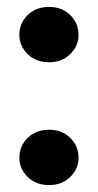

<svg xmlns="http://www.w3.org/2000/svg" viewBox="-20 -530 284 555"><path d="M122 5Q84 5 60 -18.5Q36 -42 36 -74Q36 -108 60 -131.5Q84 -155 122 -155Q159 -155 183 -131.5Q207 -108 207 -74Q207 -42 183 -18.5Q159 5 122 5ZM122 -350Q84 -350 60 -373.5Q36 -397 36 -429Q36 -463 60 -486.5Q84 -510 122 -510Q159 -510 183 -486.5Q207 -463 207 -429Q207 -397 183 -373.5Q159 -350 122 -350Z"/></svg>

Font: DM Sans 9pt 36pt ExtraBold
Style: Regular
Weight: 800
Version: Version 4.004;gftools[0.9.30]